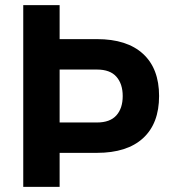

<svg xmlns="http://www.w3.org/2000/svg" viewBox="-20 -729 685 749"><path d="M212.6 0V-132.7H358.2Q475.6 -132.7 538.1 -190Q600.6 -247.3 600.6 -354.6Q600.6 -461.5 538 -518.9Q475.4 -576.4 358.2 -576.4H212.6V-709.1H70.7V0ZM212.6 -457.7H358.2Q409.6 -457.7 434.1 -429.7Q458.7 -401.7 458.7 -354.3Q458.7 -306.5 434 -278.9Q409.3 -251.2 358.2 -251.2H212.6Z"/></svg>

Font: Estedad VF
Style: Regular
Weight: 100
Designer: Amin Abedi
Version: Version 7.3